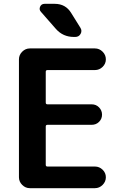

<svg xmlns="http://www.w3.org/2000/svg" viewBox="-20 -983 642 1003"><path d="M266 -963Q323 -963 352 -915L400 -838Q410 -822 401 -806Q392 -790 373 -790H366Q309 -790 272 -832L194 -921Q183 -933 189.5 -948Q196 -963 213 -963ZM136 0Q113 0 96 -17Q79 -34 79 -57V-673Q79 -696 96 -713Q113 -730 136 -730H476Q499 -730 516 -713Q533 -696 533 -673Q533 -650 516 -633.5Q499 -617 476 -617H228Q219 -617 219 -608V-447Q219 -438 228 -438H459Q482 -438 497.5 -422Q513 -406 513 -384Q513 -362 497.5 -346.5Q482 -331 459 -331H228Q219 -331 219 -322V-122Q219 -113 228 -113H476Q499 -113 516 -96.5Q533 -80 533 -57Q533 -34 516 -17Q499 0 476 0Z"/></svg>

Font: Rounded Mplus 1c Bold
Style: Bold
Weight: 700
Version: Version 1.059.20150529